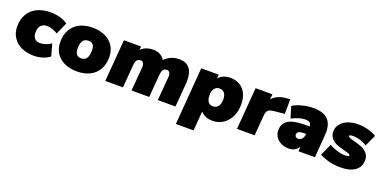

<svg xmlns="http://www.w3.org/2000/svg" viewBox="-18 -1225 4200 2122"><g transform="rotate(20 2082.5 -164.0)"><path d="M24 -235Q24 -320 61 -381.5Q98 -443 164.5 -474.5Q231 -506 320 -506Q443 -506 523 -449L461 -309Q433 -328 398.5 -339.5Q364 -351 334 -351Q288 -351 262.5 -322.5Q237 -294 237 -241Q237 -193 260 -169.5Q283 -146 321 -146Q386 -146 453 -189L491 -49Q456 -22 407 -6.5Q358 9 308 9Q221 9 157 -21.5Q93 -52 58.5 -107.5Q24 -163 24 -235Z M530 -238Q530 -322 565.5 -382.5Q601 -443 665 -474.5Q729 -506 814 -506Q900 -506 964 -475.5Q1028 -445 1062.5 -389.5Q1097 -334 1097 -260Q1097 -176 1062 -115.5Q1027 -55 963 -23Q899 9 814 9Q727 9 663 -21.5Q599 -52 564.5 -108Q530 -164 530 -238ZM892 -265Q892 -312 875 -333Q858 -354 818 -354Q735 -354 735 -235Q735 -187 753 -165Q771 -143 809 -143Q892 -143 892 -265Z M1995 -316Q1995 -295 1994 -284L1971 0H1763L1786 -280Q1788 -312 1777 -330Q1766 -348 1744 -348Q1715 -348 1701 -328Q1687 -308 1683 -258L1662 0H1454L1477 -278Q1479 -312 1468.5 -330Q1458 -348 1435 -348Q1406 -348 1392 -328Q1378 -308 1374 -258L1353 0H1145L1185 -493H1387L1383 -453Q1414 -481 1449 -493.5Q1484 -506 1529 -506Q1574 -506 1608.5 -487.5Q1643 -469 1663 -435Q1734 -506 1834 -506Q1913 -506 1954 -457.5Q1995 -409 1995 -316Z M2646 -270Q2646 -190 2616 -126.5Q2586 -63 2531.5 -27Q2477 9 2407 9Q2321 9 2267 -48L2249 180H2041L2094 -494H2299L2296 -448Q2346 -506 2436 -506Q2498 -506 2545.5 -478Q2593 -450 2619.5 -396.5Q2646 -343 2646 -270ZM2441 -253Q2441 -302 2420 -328Q2399 -354 2360 -354Q2324 -354 2302.5 -324.5Q2281 -295 2281 -248Q2281 -196 2301 -169.5Q2321 -143 2358 -143Q2397 -143 2419 -172.5Q2441 -202 2441 -253Z M3136 -508 3134 -337 3009 -324Q2975 -321 2957 -311.5Q2939 -302 2931.5 -285.5Q2924 -269 2921 -238L2902 0H2694L2734 -493H2932L2926 -432Q2985 -498 3094 -506Z M3633 -302Q3633 -290 3631 -264L3611 0H3417L3421 -55Q3404 -25 3373.5 -8Q3343 9 3302 9Q3253 9 3213 -11Q3173 -31 3150.5 -65Q3128 -99 3128 -140Q3128 -198 3156 -233Q3184 -268 3243.5 -284Q3303 -300 3402 -300H3439Q3440 -330 3423 -343Q3406 -356 3367 -356Q3333 -356 3290 -342.5Q3247 -329 3211 -309L3171 -444Q3214 -471 3280.5 -488.5Q3347 -506 3411 -506Q3523 -506 3578 -456Q3633 -406 3633 -302ZM3431 -204V-209H3405Q3326 -209 3326 -164Q3326 -148 3337 -138Q3348 -128 3365 -128Q3391 -128 3409.5 -149Q3428 -170 3431 -204Z M3665 -49 3728 -189Q3769 -164 3822 -148.5Q3875 -133 3921 -133Q3943 -133 3953 -137.5Q3963 -142 3963 -147Q3963 -158 3945.5 -165.5Q3928 -173 3890 -182Q3834 -197 3797 -211.5Q3760 -226 3732 -257Q3704 -288 3704 -338Q3704 -386 3733.5 -424.5Q3763 -463 3816.5 -484.5Q3870 -506 3938 -506Q3996 -506 4055 -490.5Q4114 -475 4154 -449L4093 -315Q4055 -339 4012.5 -352Q3970 -365 3932 -365Q3908 -365 3896.5 -361Q3885 -357 3885 -352Q3885 -340 3902.5 -332.5Q3920 -325 3959 -315Q4013 -301 4050.5 -285.5Q4088 -270 4116 -239Q4144 -208 4144 -159Q4144 -79 4083.5 -35Q4023 9 3917 9Q3845 9 3785.5 -5Q3726 -19 3665 -49Z"/></g></svg>

Font: Nunito Sans Heavy Heavy
Style: Italic
Weight: 400
Italic angle: -4.541°
Designer: Vernon Adams
Foundry: Vernon Adams
Version: Version 2.002